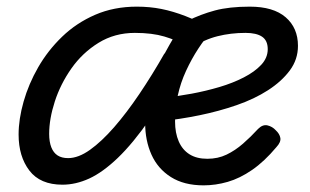

<svg xmlns="http://www.w3.org/2000/svg" viewBox="-20 -539 933 578"><path d="M36 -134Q36 -180 51 -233Q66 -286 95 -336.5Q124 -387 167 -428.5Q210 -470 266.5 -494.5Q323 -519 392 -519Q431 -519 466 -512Q501 -505 538.5 -490.5Q576 -476 622 -451Q573 -397 540 -325.5Q507 -254 507 -173Q507 -139 518 -113.5Q529 -88 550.5 -74.5Q572 -61 604 -61Q636 -61 662 -73.5Q688 -86 711.5 -106.5Q735 -127 757 -151Q771 -165 785.5 -161.5Q800 -158 810 -147Q822 -136 824 -123.5Q826 -111 812 -96Q776 -53 739 -27.5Q702 -2 665.5 8.5Q629 19 593 19Q534 19 494.5 -6Q455 -31 436 -73.5Q417 -116 417 -168Q417 -224 434.5 -279Q452 -334 478 -382Q504 -430 528 -465L540 -401Q512 -418 475 -429Q438 -440 386 -440Q325 -440 276.5 -410Q228 -380 195 -333Q162 -286 145 -233.5Q128 -181 128 -136Q128 -112 134.5 -95.5Q141 -79 153.5 -71Q166 -63 185 -63Q216 -63 251 -88Q286 -113 323.5 -156Q361 -199 399.5 -256Q438 -313 475 -378L544 -366Q483 -255 431.5 -181Q380 -107 334.5 -63.5Q289 -20 248.5 -1.5Q208 17 168 17Q101 17 68.5 -25.5Q36 -68 36 -134ZM877 -401Q877 -360 852.5 -327Q828 -294 787 -267.5Q746 -241 692.5 -222.5Q639 -204 580.5 -192Q522 -180 463 -174L475 -245Q514 -249 557 -257Q600 -265 640.5 -277Q681 -289 714 -306Q747 -323 766.5 -344Q786 -365 786 -391Q786 -417 769 -428.5Q752 -440 719 -440Q675 -440 635 -430Q595 -420 557 -395L544 -476Q584 -496 627 -507.5Q670 -519 732 -519Q803 -519 840 -487Q877 -455 877 -401Z"/></svg>

Font: Playwrite AU TAS
Style: Regular
Weight: 400
Designer: Veronika Burian, José Scaglione
Foundry: TypeTogether
Version: Version 1.002